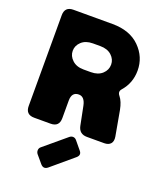

<svg xmlns="http://www.w3.org/2000/svg" viewBox="-172 -803 964 1170"><g transform="rotate(20 310.0 -217.5)"><path d="M42 -644Q42 -700 98 -700H351Q464 -700 528 -636.5Q592 -573 592 -485Q592 -404 540 -345Q522 -325 541 -302Q563 -275 573 -223L602 -61Q607 -32 593.5 -16Q580 0 551 0H440Q389 0 379 -50L355 -170Q344 -226 306 -226Q260 -226 260 -170V-56Q260 0 204 0H98Q42 0 42 -56ZM280 -379H327Q374 -379 401 -404Q428 -429 428 -464Q428 -498 401 -523Q374 -548 327 -548H280Q233 -548 206 -523Q179 -498 179 -464Q179 -430 206.5 -404.5Q234 -379 280 -379ZM193 201Q185 190 186 177Q187 164 197 156L339 37Q350 28 362.5 29Q375 30 384 41L427 93Q447 116 423 137L282 256Q257 276 236 252Z"/></g></svg>

Font: LT Crewmate
Style: Regular
Weight: 400
Designer: Daniel Lyons
Foundry: LyonsType
Version: Version 1.001;FEAKit 1.0